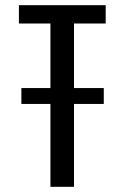

<svg xmlns="http://www.w3.org/2000/svg" viewBox="-20 -720 490 740"><path d="M62.4 -380.6H380V-319.4H62.4ZM387.3 -700V-629.4H265.2V0H174.4V-629.4H52.9V-700Z"/></svg>

Font: League Mono Thin Condensed
Style: Regular
Weight: 100
Width: 1
Designer: Tyler Finck
Foundry: The League of Moveable Type / Tyler Finck
Version: Version 2.300;RELEASE